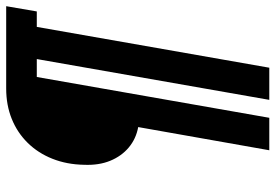

<svg xmlns="http://www.w3.org/2000/svg" viewBox="-155 -572 891 621"><g transform="rotate(-90 290.5 -261.5)"><path d="M115 164 190 -260Q152 -267 124 -290.5Q96 -314 81 -350.5Q66 -387 68 -435Q69 -491 87.5 -537.5Q106 -584 139 -617.5Q172 -651 216.5 -669Q261 -687 315 -687H581L564 -588H514L382 164H278L410 -588H352L220 164Z"/></g></svg>

Font: Archivo Condensed ExtraBold
Style: Italic
Weight: 800
Width: 3
Italic angle: -10°
Designer: Hector Gatti
Foundry: Omnibus-Type
Version: Version 2.001